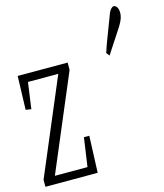

<svg xmlns="http://www.w3.org/2000/svg" viewBox="-116 -859 803 941"><g transform="rotate(-15 285.5 -388.5)"><path d="M-2.4 -40.5 201.7 -523.4H47.9L29.3 -390.1L1.5 -394.5L6.8 -564.9H260.3V-527.8L56.2 -44.9H221.7L242.7 -190.9H270L262.7 -4.9H-2.4ZM572.3 -732.4Q572.3 -721.7 567.9 -707.3Q563.5 -692.9 548.8 -668.9Q508.3 -606.9 493.2 -584Q480.5 -563.5 467.8 -544.9L455.1 -561Q463.9 -588.9 473.6 -614.7L494.6 -669.9L516.6 -727.5Q525.4 -753.9 534.2 -763.7Q543 -773.4 550 -773.4Q557.1 -773.4 564.7 -764.2Q572.3 -754.9 572.3 -732.4Z"/></g></svg>

Font: Scarab Serif
Style: Condensed-Light
Weight: 300
Designer: John Roberts
Foundry: Scarab
Version: 1.0